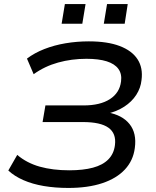

<svg xmlns="http://www.w3.org/2000/svg" viewBox="-20 -918 769 947"><path d="M317 9Q252 9 196 -0.5Q140 -10 95.5 -29.5Q51 -49 21 -77L65 -154Q112 -114 176 -96Q240 -78 322 -78Q390 -78 438.5 -91Q487 -104 514.5 -132Q542 -160 547 -203Q554 -260 515 -288Q476 -316 389 -316H190L204 -398H392Q474 -398 522 -429Q570 -460 577 -516Q582 -553 564 -578Q546 -603 506.5 -615.5Q467 -628 406 -628Q333 -628 266.5 -609.5Q200 -591 146 -552L113 -629Q150 -657 198.5 -676Q247 -695 303 -704.5Q359 -714 418 -714Q510 -714 570.5 -691Q631 -668 658.5 -625.5Q686 -583 678 -523Q674 -484 652 -450Q630 -416 593 -392Q556 -368 508 -357L509 -364Q583 -351 619 -306Q655 -261 645 -188Q637 -126 596 -82Q555 -38 484.5 -14.5Q414 9 317 9ZM492 -801 508 -898H610L595 -801ZM284 -801 300 -898H402L386 -801Z"/></svg>

Font: Nunito Sans 10pt SemiExpanded Medium
Style: Italic
Weight: 500
Width: 6
Italic angle: -9°
Designer: Vernon Adams
Foundry: Vernon Adams
Version: Version 3.101;gftools[0.9.27]